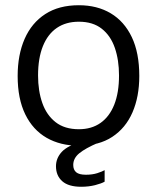

<svg xmlns="http://www.w3.org/2000/svg" viewBox="-20 -547 600 734"><path d="M281 10Q211 10 158.2 -20.2Q105.5 -50.5 76.5 -110Q47.5 -169.5 47.5 -256.5Q47.5 -337.5 74.2 -398.5Q101 -459.5 153 -493.2Q205 -527 281.5 -527Q351.5 -527 403.2 -496.2Q455 -465.5 483.8 -405.2Q512.5 -345 512.5 -256.5Q512.5 -177.5 486.5 -117.5Q460.5 -57.5 409.2 -23.8Q358 10 281 10ZM281.5 -53Q330 -53 364.2 -77Q398.5 -101 416.8 -147Q435 -193 435 -258.5Q435 -317.5 419 -364Q403 -410.5 369 -437.2Q335 -464 281.5 -464Q232 -464 197.2 -440.2Q162.5 -416.5 144 -370.5Q125.5 -324.5 125.5 -258.5Q125.5 -199.5 141.8 -153.2Q158 -107 192.5 -80Q227 -53 281.5 -53ZM194 88.5Q194 58 215.8 34Q237.5 10 298 -8.5L356 -1.5Q306 20 283 39Q260 58 260 83.5Q260 102 271.2 111.5Q282.5 121 308.5 121Q333 121 351.8 115Q370.5 109 380 103.5V147.5Q368 154.5 343.5 160.8Q319 167 290.5 167Q242 167 218 145.8Q194 124.5 194 88.5Z"/></svg>

Font: Public Sans Thin Light
Style: Regular
Weight: 300
Version: Version 1.007